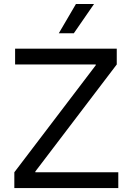

<svg xmlns="http://www.w3.org/2000/svg" viewBox="-20 -954 673 974"><path d="M52.7 -80.1H156.2H580.1V0H52.7ZM468.8 -627 465.8 -615.2V-630.9L572.3 -627L156.2 -80.1L159.2 -91.8V-76.2L52.7 -80.1ZM56.6 -707H572.3V-627H468.8H56.6ZM457 -933.6H365.2L278.3 -785.2H354.5Z"/></svg>

Font: Wanted Sans Variable
Style: Regular
Weight: 400
Designer: Original Design by Kil Hyung-jin and Kang Hanbin, Wanted Lab, Inc; Hangeul from Source Han Sans by Jang Soo-young and Ka
Foundry: Wanted Lab, Inc.
Version: Version 1.003;Glyphs 3.2 (3227)